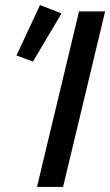

<svg xmlns="http://www.w3.org/2000/svg" viewBox="-20 -738 435 758"><path d="M126 0 292 -693H395L229 0ZM110 -495 45 -519 138 -718 223 -685Z"/></svg>

Font: Ubuntu Sans Medium
Style: Italic
Weight: 500
Italic angle: -13.5°
Designer: Dalton Maag Ltd
Foundry: Dalton Maag Ltd
Version: Version 1.006